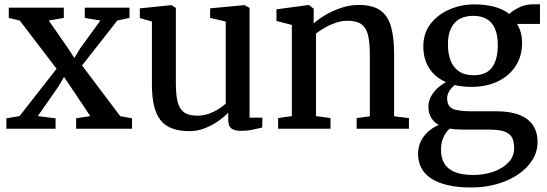

<svg xmlns="http://www.w3.org/2000/svg" viewBox="-20 -586 2492 874"><path d="M69 -57.5 237.5 -273 70 -492.5 20 -504.5V-551H270.5V-504.5L202 -492.5L289.5 -366.5L318.5 -322L345 -366L437 -492.5L366 -504.5V-551H569.5V-504.5L514 -492.5L353.5 -288L527.5 -57L581 -47.5V0H326.5V-47.5L391 -57.5L303 -189L271.5 -235.5L244.5 -190L152 -57.5L233 -47.5V0H9V-47.5Z M1075.5 9.5Q1047.5 9.5 1033.2 -1.2Q1019 -12 1019 -39V-73Q1001 -54 973 -34.5Q945 -15 911.8 -2Q878.5 11 842.5 11Q750 11 710.8 -38.8Q671.5 -88.5 671.5 -200.5V-488L616.5 -504V-548L759 -562.5H761.5L780.5 -550V-207Q780.5 -154 788.8 -121.8Q797 -89.5 818 -74.5Q839 -59.5 878 -59.5Q907 -59.5 931.5 -68.5Q956 -77.5 975.2 -90Q994.5 -102.5 1007.5 -114V-488L936.5 -504.5V-548L1090.5 -562.5H1093.5L1116 -550V-50.5H1174.5L1173.5 -5.5Q1156.5 -1.5 1132 4Q1107.5 9.5 1075.5 9.5Z M1308.5 -57.5V-472.5L1238.5 -490.5V-543.5L1382.5 -563H1387L1408 -546V-504.5L1407.5 -479Q1428.5 -498.5 1461.8 -518Q1495 -537.5 1534.2 -550.5Q1573.5 -563.5 1612.5 -563.5Q1674.5 -563.5 1709.8 -539.8Q1745 -516 1759.5 -466.2Q1774 -416.5 1774 -338V-56.5L1841.5 -48.5V0H1603.5V-48.5L1663.5 -56.5V-337Q1663.5 -390 1655.8 -424.2Q1648 -458.5 1626 -475Q1604 -491.5 1562.5 -491.5Q1536 -491.5 1509.5 -482.8Q1483 -474 1459.5 -460.5Q1436 -447 1418.5 -433.5V-57.5L1484.5 -48.5V0H1246V-48.5Z M2125.5 267.5Q2064 267.5 2018.2 256.8Q1972.5 246 1942.5 226.2Q1912.5 206.5 1897.8 178.2Q1883 150 1883 114.5Q1883 82.5 1896 56.5Q1909 30.5 1930.5 11.8Q1952 -7 1977.5 -17Q1954.5 -30 1942.2 -51Q1930 -72 1930 -101.5Q1930 -123.5 1941 -144.8Q1952 -166 1970.2 -183.5Q1988.5 -201 2010.5 -212Q1959.5 -234.5 1933.2 -276.2Q1907 -318 1907 -375Q1907 -435 1940.2 -477.8Q1973.5 -520.5 2026.5 -543.2Q2079.5 -566 2139 -566Q2190.5 -566 2230.8 -555Q2271 -544 2298.5 -522.5Q2310 -535 2340.2 -550.8Q2370.5 -566.5 2408 -566.5H2438V-477H2333.5Q2340.5 -466.5 2345.8 -452.8Q2351 -439 2353.8 -423.5Q2356.5 -408 2356.5 -391Q2356.5 -330 2327 -285Q2297.5 -240 2245.5 -215.2Q2193.5 -190.5 2126.5 -190.5Q2106 -190.5 2086.5 -192.5Q2067 -194.5 2049.5 -199Q2035 -186.5 2025.2 -171.2Q2015.5 -156 2015.5 -138.5Q2015.5 -103 2040.2 -91.2Q2065 -79.5 2124 -79.5H2238.5Q2303 -79.5 2344.8 -62.8Q2386.5 -46 2406.8 -14.8Q2427 16.5 2427 60Q2427 105 2403.2 142.8Q2379.5 180.5 2337.8 208.5Q2296 236.5 2241.5 252Q2187 267.5 2125.5 267.5ZM2135 210.5Q2182.5 210.5 2224.8 196Q2267 181.5 2293.8 154.2Q2320.5 127 2320.5 88Q2320.5 60.5 2311.8 42Q2303 23.5 2278.8 13.8Q2254.5 4 2208 4H2090Q2073 4 2057 3Q2041 2 2027.5 -1Q2009 16 1998.2 40Q1987.5 64 1987.5 96Q1987.5 132 2002.2 157.5Q2017 183 2049.5 196.8Q2082 210.5 2135 210.5ZM2136 -243.5Q2193.5 -243.5 2219.8 -279Q2246 -314.5 2246 -381Q2246 -426 2233.2 -455.5Q2220.5 -485 2195.5 -499.5Q2170.5 -514 2133.5 -514Q2100 -514 2074.2 -500.8Q2048.5 -487.5 2033.8 -458.8Q2019 -430 2019 -383.5Q2019 -342.5 2031 -311Q2043 -279.5 2068.8 -261.5Q2094.5 -243.5 2136 -243.5Z"/></svg>

Font: Merriweather 28pt Medium
Style: Regular
Weight: 500
Version: Version 2.100